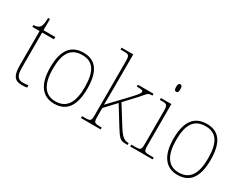

<svg xmlns="http://www.w3.org/2000/svg" viewBox="-76 -1273 2301 1796"><g transform="rotate(30 1074.5 -375.0)"><path d="M202 10C220 10 238 9 259 5V-20C238 -16 223 -15 201 -15C145 -15 123 -46 123 -132V-511H250V-536H123V-657H103C103 -592 92 -563 79 -551C66 -539 45 -531 17 -531V-511H95V-141C95 -30 125 10 202 10Z M551 10C683 10 752 -79 752 -267C752 -459 682 -542 556 -542C421 -542 351 -454 351 -267C351 -79 427 10 551 10ZM551 -15C432 -15 379 -108 379 -267C379 -433 430 -517 556 -517C672 -517 724 -438 724 -267C724 -115 679 -15 551 -15Z M837 0H1050V-20H1040C967 -20 963 -24 963 -94V-181L1072 -298L1188 -110C1251 -9 1262 0 1327 0H1341V-20H1337C1294 -20 1265 -40 1217 -116L1091 -318L1202 -437C1264 -504 1255 -516 1311 -516V-536H1142V-516C1189 -516 1210 -514 1210 -497C1210 -483 1200 -466 1111 -373L961 -215C962 -272 963 -322 963 -374V-760H837V-740H868C928 -740 935 -736 935 -662V-94C935 -24 931 -20 858 -20H837Z M1485 -658C1500 -658 1508 -666 1508 -698C1508 -729 1500 -738 1485 -738C1471 -738 1462 -729 1462 -698C1462 -666 1471 -658 1485 -658ZM1369 0H1611V-20H1581C1508 -20 1504 -24 1504 -94V-536H1391V-516H1409C1469 -516 1476 -512 1476 -438V-94C1476 -24 1472 -20 1399 -20H1369Z M1883 10C2015 10 2084 -79 2084 -267C2084 -459 2014 -542 1888 -542C1753 -542 1683 -454 1683 -267C1683 -79 1759 10 1883 10ZM1883 -15C1764 -15 1711 -108 1711 -267C1711 -433 1762 -517 1888 -517C2004 -517 2056 -438 2056 -267C2056 -115 2011 -15 1883 -15Z"/></g></svg>

Font: Noto Serif Malayalam Thin
Style: Regular
Weight: 100
Designer: Indian type Foundry, Jelle Bosma, Monotype Design Team
Foundry: Monotype Imaging Inc.
Version: Version 2.104